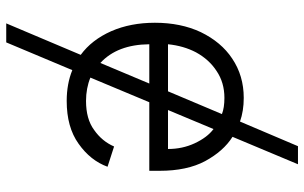

<svg xmlns="http://www.w3.org/2000/svg" viewBox="-200 -569 976 616"><g transform="rotate(90 288.0 -261.0)"><path d="M497 -431Q528 -373 528 -285V-252H308L229 -63Q263 -49 304 -49Q362 -49 397 -75Q433 -100 450 -139L515 -118Q495 -63 441 -25Q388 13 304 13Q249 13 205 -5L116 207H55L156 -32Q108 -67 80 -130Q53 -192 53 -270Q53 -353 83 -417Q115 -483 168 -518Q223 -555 294 -555Q336 -555 370 -543L449 -729H507L419 -519Q465 -490 497 -431ZM294 -493Q245 -493 208 -468Q171 -444 148 -402Q127 -362 122 -312H273L346 -485Q326 -493 294 -493ZM182 -95 248 -252H122Q123 -149 182 -95ZM440 -397Q421 -438 394 -458L333 -312H458Q458 -358 440 -397Z"/></g></svg>

Font: Sinter Normal
Style: Regular
Weight: 350
Foundry: Adobe & rsms
Version: Version 1.000